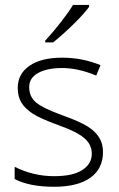

<svg xmlns="http://www.w3.org/2000/svg" viewBox="-20 -731 473 761"><path d="M388.2 -128.4Q388.2 -62 337.9 -26.4Q287.6 9.3 194.8 9.3Q96.2 9.3 38.1 -21.5V-69.8Q112.3 -32.7 194.8 -32.7Q268.1 -32.7 305.9 -56.9Q343.8 -81.1 343.8 -121.6Q343.8 -158.7 313.5 -184.1Q283.2 -209.5 214.4 -233.9Q140.6 -260.7 110.6 -280Q80.6 -299.3 65.4 -323.5Q50.3 -347.7 50.3 -382.8Q50.3 -438 96.7 -470.2Q143.1 -502.4 226.6 -502.4Q306.6 -502.4 378.4 -472.7L361.3 -431.6Q289.1 -461.4 226.6 -461.4Q166.5 -461.4 131.1 -441.7Q95.7 -421.9 95.7 -386.2Q95.7 -347.7 123 -324.7Q150.4 -301.8 230.5 -272.9Q296.9 -249 327.4 -229.7Q357.9 -210.4 373 -186Q388.2 -161.6 388.2 -128.4ZM159.2 -569.8Q192.4 -606 224.9 -647.9Q257.3 -689.9 269 -711.4H333V-703.6Q316.4 -680.2 277.3 -641.1Q238.3 -602.1 190.9 -563H159.2Z"/></svg>

Font: Bpm'online Open Sans Light
Style: Regular
Weight: 300
Foundry: Ascender Corporation
Version: Version 1.10